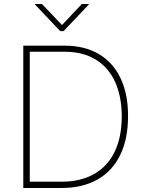

<svg xmlns="http://www.w3.org/2000/svg" viewBox="-20 -934 715 954"><path d="M95.7 0V-707H302.7Q400.9 -707 471.4 -665.3Q542 -623.5 579.3 -544.7Q616.7 -465.8 616.2 -356.4Q616.2 -244.1 577.4 -164.1Q538.6 -84 464.4 -42Q390.1 0 286.1 0ZM286.1 -31.2Q381.3 -31.2 448.5 -69.8Q515.6 -108.4 550.3 -181.4Q585 -254.4 585 -356.4Q584.5 -456.5 551.3 -528.3Q518.1 -600.1 454.8 -638.4Q391.6 -676.8 302.7 -676.8H127.9V-31.2ZM288.1 -809.6 386.7 -914.1H420.9V-911.1L295.9 -779.3H279.3L154.3 -911.1V-914.1H188.5Z"/></svg>

Font: Pretendard GOV Thin
Style: Regular
Weight: 100
Designer: Base glyphs from Inter by Rasmus Andersson; Hangeul glyphs from Noto Sans CJK(Source Han Sans) by Jang Soo-young and Kan
Foundry: Kil Hyung-jin
Version: Version 1.309